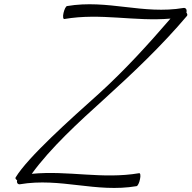

<svg xmlns="http://www.w3.org/2000/svg" viewBox="-20 -860 917 919"><path d="M75 22C270 -11 439 64 634 31C639 30 647 15 650 -2C654 -19 652 -32 646 -31C469 -1 307 -45 132 -28C222 -152 355 -274 479 -386C618 -512 755 -642 875 -784C878 -788 877 -794 872 -800L873 -803C875 -815 869 -823 859 -822C664 -789 496 -864 301 -831C295 -830 288 -815 284 -798C280 -781 282 -768 288 -769C463 -799 624 -756 796 -771C689 -647 578 -525 456 -414C313 -286 113 -107 55 -11C52 -7 55 -2 62 3C59 15 65 23 75 22Z"/></svg>

Font: Nupuram ExtraLight Oblique
Style: Regular
Weight: 200
Designer: Santhosh Thottingal (santhosh.thottingal@gmail.com)
Foundry: SMC
Version: Version 1.000